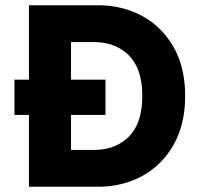

<svg xmlns="http://www.w3.org/2000/svg" viewBox="-20 -710 769 730"><path d="M35 -273V-407H90V-690H352Q446 -690 521 -649Q596 -608 640 -531Q684 -454 684 -345Q684 -237 640 -159.5Q596 -82 521 -41Q446 0 352 0H90V-273ZM250 -140H337Q420 -140 470.5 -191Q521 -242 521 -345Q521 -448 470.5 -499Q420 -550 337 -550H250V-407H381V-273H250Z"/></svg>

Font: Radio Canada
Style: Bold
Weight: 700
Designer: Charles Daoud, Etienne Aubert Bonn, Alexandre Saumier Demers, Jacques Le Bailly
Foundry: Radio-Canada
Version: Version 2.104; ttfautohint (v1.8.4.7-5d5b);gftools[0.9.28.de